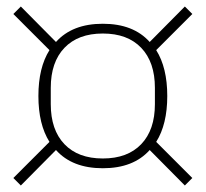

<svg xmlns="http://www.w3.org/2000/svg" viewBox="-20 -644 632 590"><path d="M296 -127Q202 -127 152 -183L44 -74L21 -97L132 -208Q98 -262 98 -349Q98 -436 132 -490L21 -601L44 -624L152 -515Q202 -571 296 -571Q390 -571 440 -515L548 -624L571 -601L460 -490Q494 -436 494 -349Q494 -262 460 -208L571 -97L548 -74L440 -183Q390 -127 296 -127ZM296 -157Q372 -157 414 -201Q456 -245 456 -324V-374Q456 -453 414 -497Q372 -541 296 -541Q220 -541 178 -497Q136 -453 136 -374V-324Q136 -245 178 -201Q220 -157 296 -157Z"/></svg>

Font: IBM Plex Sans KR ExtLt
Style: Regular
Weight: 200
Designer: Mike Abbink; Paul van der Laan; Pieter van Rosmalen; Wujin Sim; Chorong Kim; Dohee Lee;
Foundry: Sandoll Inc.
Version: Version 1.002